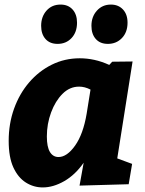

<svg xmlns="http://www.w3.org/2000/svg" viewBox="-20 -806 634 840"><path d="M167 14Q127 14 93 -7.5Q59 -29 38.5 -73.5Q18 -118 18 -190Q18 -265 41.5 -330.5Q65 -396 107.5 -445.5Q150 -495 206.5 -523Q263 -551 329 -551Q361 -551 393 -544Q425 -537 458 -522L471 -536L560 -537L493 -113L558 -89L543 0L328 6L346 -94Q309 -41 261 -13.5Q213 14 167 14ZM236 -119Q273 -119 308.5 -169Q344 -219 359 -308L376 -414Q351 -427 326 -427Q285 -427 253.5 -395.5Q222 -364 203.5 -314Q185 -264 185 -209Q185 -163 198.5 -141Q212 -119 236 -119ZM232 -614Q198 -614 179 -635.5Q160 -657 160 -693Q160 -733 183.5 -759.5Q207 -786 245 -786Q278 -786 297.5 -764.5Q317 -743 317 -707Q317 -665 293 -639.5Q269 -614 232 -614ZM452 -614Q418 -614 399 -635.5Q380 -657 380 -693Q380 -733 404 -759.5Q428 -786 465 -786Q498 -786 518 -764.5Q538 -743 538 -707Q538 -665 513.5 -639.5Q489 -614 452 -614Z"/></svg>

Font: Bitter ExtraBold
Style: Italic
Weight: 800
Italic angle: -9°
Designer: Sol Matas, and Bitter project Authors
Foundry: Sol Matas
Version: Version 2.001